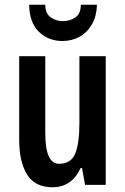

<svg xmlns="http://www.w3.org/2000/svg" viewBox="-20 -780 528 810"><path d="M426 -543V0H339L326 -71H320Q283 10 201 10Q128 10 94.5 -43.5Q61 -97 61 -189V-543H171V-218Q171 -89 229 -89Q280 -89 297.5 -132.5Q315 -176 315 -261V-543ZM389 -760Q388 -713 368.5 -678.5Q349 -644 316.5 -625.5Q284 -607 244 -607Q184 -607 144 -646Q104 -685 103 -760H171Q171 -724 193 -707.5Q215 -691 246 -691Q276 -691 298.5 -707Q321 -723 321 -760Z"/></svg>

Font: Noto Sans Kannada ExtraCondensed SemiBold
Style: Regular
Weight: 600
Width: 2
Designer: Jelle Bosma - Monotype Design Team
Foundry: Monotype Imaging Inc.
Version: Version 2.005; ttfautohint (v1.8.4.7-5d5b)